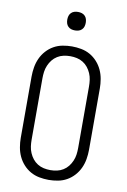

<svg xmlns="http://www.w3.org/2000/svg" viewBox="-101 -996 703 1064"><g transform="rotate(10 250.0 -464.5)"><path d="M250 8Q224 8 197.5 3Q171 -2 148 -15Q125 -28 107 -48Q89 -68 78 -92Q67 -116 62.5 -142.5Q58 -169 58 -195V-540Q58 -566 62.5 -592.5Q67 -619 78 -643Q89 -667 107 -687Q125 -707 148 -720Q171 -733 197.5 -738Q224 -743 250 -743Q276 -743 302.5 -738Q329 -733 352 -720Q375 -707 393 -687Q411 -667 422 -643Q433 -619 437.5 -592.5Q442 -566 442 -540V-195Q442 -169 437.5 -142.5Q433 -116 422 -92Q411 -68 393 -48Q375 -28 352 -15Q329 -2 302.5 3Q276 8 250 8ZM250 -47Q269 -47 287.5 -51Q306 -55 322 -65Q338 -75 349.5 -89.5Q361 -104 368.5 -121.5Q376 -139 378.5 -157.5Q381 -176 381 -195V-540Q381 -559 378.5 -577.5Q376 -596 368.5 -613.5Q361 -631 349.5 -645.5Q338 -660 322 -670Q306 -680 287.5 -684Q269 -688 250 -688Q231 -688 212.5 -684Q194 -680 178 -670Q162 -660 150.5 -645.5Q139 -631 131.5 -613.5Q124 -596 121.5 -577.5Q119 -559 119 -540V-195Q119 -176 121.5 -157.5Q124 -139 131.5 -121.5Q139 -104 150.5 -89.5Q162 -75 178 -65Q194 -55 212.5 -51Q231 -47 250 -47ZM250 -833Q239 -833 229 -836Q219 -839 211.5 -846.5Q204 -854 201 -864Q198 -874 198 -885Q198 -896 201 -906Q204 -916 211.5 -923.5Q219 -931 229 -934Q239 -937 250 -937Q261 -937 271 -934Q281 -931 288.5 -923.5Q296 -916 299 -906Q302 -896 302 -885Q302 -874 299 -864Q296 -854 288.5 -846.5Q281 -839 271 -836Q261 -833 250 -833Z"/></g></svg>

Font: Iosevka SS18 Light
Style: Regular
Weight: 300
Monospace: yes
Designer: Belleve Invis
Foundry: Belleve Invis
Version: Version 25.1.1; ttfautohint (v1.8.4)